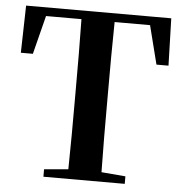

<svg xmlns="http://www.w3.org/2000/svg" viewBox="-53 -792 800 842"><g transform="rotate(5 347.5 -370.5)"><path d="M23 -533H76L119 -703H275C277 -600 277 -497 277 -394V-346C277 -244 277 -142 275 -42L169 -33V0H527V-33L421 -42C419 -143 419 -245 419 -347V-394C419 -498 419 -601 421 -703H577L620 -533H673L667 -741H28Z"/></g></svg>

Font: Noto Serif CJK TC
Style: Bold
Weight: 700
Designer: Ryoko NISHIZUKA 西塚涼子 (kana & ideographs); Frank Grießhammer (Latin, Greek & Cyrillic); Wenlong ZHANG 张文龙 (bopomofo); San
Foundry: Adobe
Version: Version 2.001;hotconv 1.1.0;makeotfexe 2.6.0